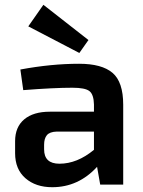

<svg xmlns="http://www.w3.org/2000/svg" viewBox="-20 -770 598 801"><path d="M349 -603 311 -549 98 -660 161 -750ZM310 -504Q405 -504 449.5 -466Q494 -428 494 -333V0H398L385 -74Q307 11 198 11Q129 11 86 -26.5Q43 -64 43 -131V-181Q43 -240 81 -272Q119 -304 188 -304H372V-334Q371 -376 353 -390Q335 -404 282 -404Q205 -404 77 -394L65 -480Q194 -504 310 -504ZM164 -147Q164 -87 228 -87Q302 -87 372 -145V-221H216Q187 -220 175.5 -206Q164 -192 164 -166Z"/></svg>

Font: Exo 2 Semi Bold
Style: Regular
Weight: 600
Designer: Natanael Gama
Version: Version 1.001;PS 001.001;hotconv 1.0.88;makeotf.lib2.5.64775